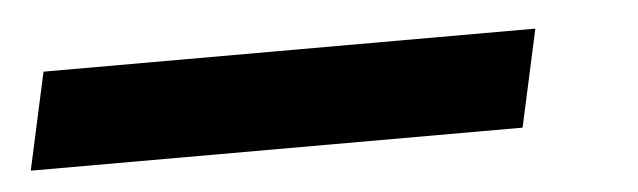

<svg xmlns="http://www.w3.org/2000/svg" viewBox="-119 33 628 189"><g transform="rotate(-5 195.0 128.0)"><path d="M-94 176 -73 80H413L392 176Z"/></g></svg>

Font: Red Hat Display ExtraBold
Style: Italic
Weight: 800
Italic angle: -12°
Designer: Pentagram, MCKL
Foundry: Pentagram, MCKL
Version: Version 1.023